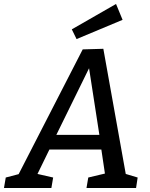

<svg xmlns="http://www.w3.org/2000/svg" viewBox="-56 -948 755 968"><path d="M212 -53 203 0H-36L-27 -53L38 -70L361 -699L465 -702L578 -71L638 -53L630 0H380L389 -53L473 -73L455 -194H193L133 -71ZM228 -268H445L393 -604ZM330 -751 306 -800 529 -928 562 -848Z"/></svg>

Font: Bitter Medium
Style: Italic
Weight: 500
Italic angle: -9°
Designer: Sol Matas, and Bitter project Authors
Foundry: Sol Matas
Version: Version 2.001